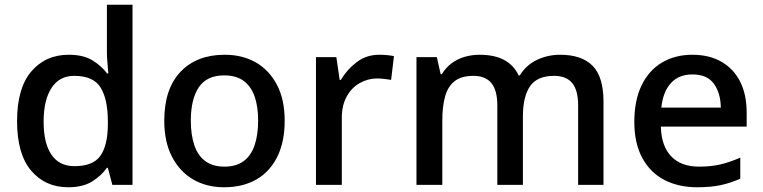

<svg xmlns="http://www.w3.org/2000/svg" viewBox="-20 -780 3219 810"><path d="M268 10Q171 10 111.5 -60Q52 -130 52 -269Q52 -408 112 -478.5Q172 -549 270 -549Q331 -549 369 -526Q407 -503 432 -470H437Q436 -485 433.5 -512.5Q431 -540 431 -559V-760H539V0H454L435 -72H431Q407 -38 368 -14Q329 10 268 10ZM294 -79Q372 -79 403 -122Q434 -165 435 -252V-268Q435 -361 404.5 -410.5Q374 -460 293 -460Q230 -460 197 -408.5Q164 -357 164 -267Q164 -176 197 -127.5Q230 -79 294 -79Z M1181 -271Q1181 -181 1149.5 -118Q1118 -55 1061 -22.5Q1004 10 925 10Q852 10 795.5 -22.5Q739 -55 706 -118Q673 -181 673 -271Q673 -405 741.5 -477Q810 -549 928 -549Q1003 -549 1059.5 -516.5Q1116 -484 1148.5 -422Q1181 -360 1181 -271ZM785 -271Q785 -211 800 -167Q815 -123 846.5 -100Q878 -77 927 -77Q976 -77 1007.5 -100Q1039 -123 1054 -167Q1069 -211 1069 -271Q1069 -331 1054 -373.5Q1039 -416 1007.5 -439Q976 -462 926 -462Q852 -462 818.5 -411.5Q785 -361 785 -271Z M1580 -549Q1595 -549 1612.5 -547.5Q1630 -546 1642 -543L1630 -443Q1617 -445 1602 -447Q1587 -449 1570 -449Q1533 -449 1498.5 -430Q1464 -411 1443 -373.5Q1422 -336 1422 -283V0H1313V-539H1399L1413 -443H1418Q1444 -487 1485 -518Q1526 -549 1580 -549Z M2343 -549Q2434 -549 2480 -502.5Q2526 -456 2526 -351V0H2419V-336Q2419 -399 2394 -429.5Q2369 -460 2318 -460Q2246 -460 2216 -416Q2186 -372 2186 -288V0H2078V-336Q2078 -399 2053 -429.5Q2028 -460 1977 -460Q1927 -460 1898.5 -438Q1870 -416 1858 -374Q1846 -332 1846 -271V0H1737V-539H1823L1839 -467H1844Q1860 -494 1884.5 -512.5Q1909 -531 1939.5 -540Q1970 -549 2003 -549Q2065 -549 2106 -527.5Q2147 -506 2168 -462H2173Q2200 -506 2245.5 -527.5Q2291 -549 2343 -549Z M2901 -549Q2972 -549 3023.5 -519.5Q3075 -490 3102.5 -435.5Q3130 -381 3130 -305V-246H2768Q2770 -164 2811.5 -120.5Q2853 -77 2929 -77Q2980 -77 3020 -86.5Q3060 -96 3103 -115V-26Q3062 -8 3020.5 1Q2979 10 2921 10Q2843 10 2783.5 -20.5Q2724 -51 2690 -113Q2656 -175 2656 -266Q2656 -356 2686.5 -419.5Q2717 -483 2772.5 -516Q2828 -549 2901 -549ZM2901 -466Q2844 -466 2810.5 -429.5Q2777 -393 2770 -326H3021Q3020 -388 2991.5 -427Q2963 -466 2901 -466Z"/></svg>

Font: Noto Sans Syriac Eastern Medium
Style: Regular
Weight: 500
Designer: Patrick Giasson and the Monotype Design Team
Foundry: Monotype Imaging Inc.
Version: Version 3.001